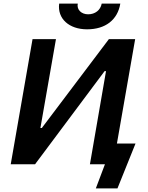

<svg xmlns="http://www.w3.org/2000/svg" viewBox="-20 -919 829 1074"><path d="M40 0H176L565 -521H573L483 0H567L516 135H637L738 -116H634L736 -700H589L214 -203H206L293 -700H162ZM467 -755C570 -755 638 -808 653 -899H549C542 -862 512 -839 473 -839C436 -839 408 -864 415 -899H311C300 -814 367 -755 467 -755Z"/></svg>

Font: Fixel Display SemiBold
Style: Italic
Weight: 600
Italic angle: -10°
Designer: AlfaBravo + MacPaw
Foundry: Kyrylo Tkachov, Marchela Mozhyna, Serhii Makarenko, Maria Weinstein, Zakhar Kryvoshyya
Version: Version 1.210;Glyphs 3.2 (3217)